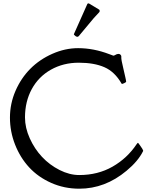

<svg xmlns="http://www.w3.org/2000/svg" viewBox="-20 -1095 903 1140"><path d="M499 -1072.3Q505.4 -1077.6 511.7 -1072.3L569.3 -1037.6Q574.7 -1029.8 569.3 -1022.5Q569.3 -1022.5 537.1 -987.8L448.2 -881.3Q437.5 -869.1 419.9 -888.2Q417 -891.1 420.4 -896ZM450.7 -55.7Q561 -55.7 648.2 -105.5Q735.4 -155.3 791.5 -239.3Q797.9 -249.5 801 -245.6Q804.2 -241.7 809.1 -234.9L824.2 -212.9Q831.5 -200.7 829.6 -197.8Q800.3 -138.2 731.4 -81.1Q604 25.4 450.7 25.4Q361.8 25.4 284.2 -9Q206.5 -43.5 153.3 -101.1Q100.1 -158.7 69.6 -236.1Q39.1 -313.5 39.1 -396.5Q39.1 -479.5 72 -555.4Q105 -631.3 160.2 -686.8Q215.3 -742.2 291 -775.6Q366.7 -809.1 443.8 -809.1Q535.6 -809.1 628.9 -773.4L651.4 -765.1Q656.2 -763.2 665 -769Q673.8 -774.9 683.6 -774.9Q693.4 -774.9 698.7 -765.6Q700.7 -764.2 700.2 -755.4Q699.2 -741.2 711.9 -690.4L724.1 -636.7Q729 -615.7 729 -609.9Q729 -606.9 716.6 -600.8Q704.1 -594.7 702.1 -598.1Q661.6 -668.9 600.3 -695.8Q539.1 -722.7 447.5 -722.7Q356 -722.7 282.2 -681.2Q208.5 -639.6 168.5 -565.7Q128.4 -491.7 128.4 -397.9Q128.4 -336.4 156.7 -273.7Q185.1 -210.9 229.7 -163.3Q274.4 -115.7 333.5 -85.7Q392.6 -55.7 450.7 -55.7Z"/></svg>

Font: Della Respira
Style: Regular
Weight: 500
Version: Version 0.201